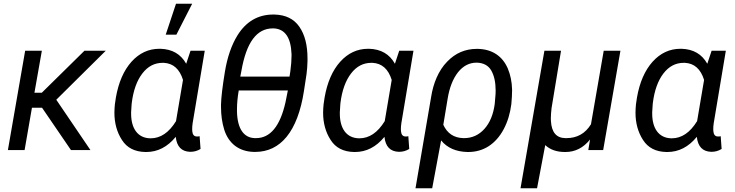

<svg xmlns="http://www.w3.org/2000/svg" viewBox="-20 -798 3908 1021"><path d="M357.4 0H460.9L279.3 -267.6L542.5 -528.3H429.2L202.1 -304.7H163.1L202.6 -528.3H113.8L22 0H110.8L149.9 -225.1H203.6Z M861.3 -613.8H918L1002 -778.3H916ZM993.2 -528.3 970.2 -459C941.4 -510.3 896 -536.6 833.5 -538.6C831.5 -538.6 829.6 -538.6 827.6 -538.6C770 -538.6 720.7 -515.6 679.2 -469.7C638.2 -423.8 610.4 -360.4 596.2 -279.3L590.8 -242.7C589.4 -227.5 588.4 -212.9 588.4 -198.7C588.4 -143.6 601.6 -95.2 628.4 -53.7C654.8 -12.2 696.3 9.3 753.4 10.3C754.9 10.3 756.3 10.3 757.8 10.3C818.4 10.3 870.6 -16.6 914.6 -70.3C919.9 -18.6 945.3 7.8 990.7 9.3C991.2 9.3 991.7 9.3 992.7 9.3C1011.7 9.3 1029.8 4.4 1046.4 -5.9L1041.5 -73.7L1033.7 -72.3H1025.4C1011.7 -72.8 1003.9 -82.5 1002.4 -100.6C1002 -103.5 1002 -107.4 1002 -111.8C1002 -120.1 1002.4 -130.4 1004.4 -143.1L1068.8 -528.3ZM680.7 -251C689 -317.4 708 -369.6 736.8 -407.2C766.1 -445.3 801.8 -463.9 845.2 -463.9C846.7 -463.9 848.6 -463.9 850.6 -463.9C900.9 -461.4 935.1 -431.2 953.1 -373L916 -153.8C878.4 -92.8 833.5 -62.5 781.2 -62.5C780.3 -62.5 779.8 -62.5 778.8 -62.5C712.4 -64 677.2 -114.7 677.2 -194.3C677.2 -196.8 677.2 -198.7 677.2 -201.2L679.7 -240.7Z M1329.6 9.8C1332.5 9.8 1335 9.8 1337.9 9.8C1471.2 9.8 1563 -98.1 1596.2 -313.5L1609.9 -402.8C1612.8 -425.3 1614.7 -448.7 1615.2 -473.1C1615.2 -478 1615.2 -482.4 1615.2 -487.3C1615.2 -557.6 1601.1 -613.8 1571.8 -655.8C1543 -697.8 1498.5 -719.2 1439.5 -720.7C1437.5 -720.7 1435.1 -720.7 1433.1 -720.7C1352.1 -720.7 1288.6 -683.6 1242.7 -609.9C1210.9 -558.1 1188.5 -493.2 1175.8 -415.5C1163.1 -337.9 1156.2 -280.3 1155.3 -242.7C1155.3 -237.8 1155.3 -233.4 1155.3 -228.5C1155.3 -185.1 1161.1 -145 1172.4 -108.4C1195.8 -34.7 1251 7.8 1329.6 9.8ZM1263.2 -418.5C1290 -574.7 1346.2 -647 1430.7 -647C1432.1 -647 1433.6 -647 1435.1 -647C1495.1 -644.5 1526.9 -599.1 1530.3 -510.3C1530.3 -507.3 1530.3 -504.4 1530.3 -501.5C1530.3 -479 1528.3 -451.2 1523.9 -418.5L1519.5 -390.6H1257.8ZM1498 -253.4C1469.2 -126.5 1417 -63.5 1341.3 -63.5C1338.9 -63.5 1336.9 -63.5 1334.5 -63.5C1275.9 -65.4 1242.2 -113.8 1240.2 -205.1C1240.2 -209 1240.2 -212.9 1240.2 -217.3C1240.2 -247.1 1243.2 -280.3 1249.5 -316.9H1510.7Z M2103 -528.3 2080.1 -459C2051.3 -510.3 2005.9 -536.6 1943.4 -538.6C1941.4 -538.6 1939.5 -538.6 1937.5 -538.6C1879.9 -538.6 1830.6 -515.6 1789.1 -469.7C1748 -423.8 1720.2 -360.4 1706.1 -279.3L1700.7 -242.7C1699.2 -227.5 1698.2 -212.9 1698.2 -198.7C1698.2 -143.6 1711.4 -95.2 1738.3 -53.7C1764.6 -12.2 1806.2 9.3 1863.3 10.3C1864.7 10.3 1866.2 10.3 1867.7 10.3C1928.2 10.3 1980.5 -16.6 2024.4 -70.3C2029.8 -18.6 2055.2 7.8 2100.6 9.3C2101.1 9.3 2101.6 9.3 2102.5 9.3C2121.6 9.3 2139.6 4.4 2156.2 -5.9L2151.4 -73.7L2143.6 -72.3H2135.3C2121.6 -72.8 2113.8 -82.5 2112.3 -100.6C2111.8 -103.5 2111.8 -107.4 2111.8 -111.8C2111.8 -120.1 2112.3 -130.4 2114.3 -143.1L2178.7 -528.3ZM1790.5 -251C1798.8 -317.4 1817.9 -369.6 1846.7 -407.2C1876 -445.3 1911.6 -463.9 1955.1 -463.9C1956.5 -463.9 1958.5 -463.9 1960.4 -463.9C2010.7 -461.4 2044.9 -431.2 2063 -373L2025.9 -153.8C1988.3 -92.8 1943.4 -62.5 1891.1 -62.5C1890.1 -62.5 1889.6 -62.5 1888.7 -62.5C1822.3 -64 1787.1 -114.7 1787.1 -194.3C1787.1 -196.8 1787.1 -198.7 1787.1 -201.2L1789.6 -240.7Z M2189.5 203.1H2278.3L2325.7 -51.3C2357.9 -11.7 2404.8 8.8 2465.8 10.3C2467.3 10.3 2468.3 10.3 2469.7 10.3C2510.3 10.3 2546.4 0 2578.6 -20.5C2610.8 -41.5 2637.7 -71.8 2658.7 -111.3C2679.7 -150.9 2692.9 -195.3 2699.2 -244.6C2701.7 -273.4 2703.1 -296.9 2703.1 -315.9C2703.1 -317.9 2703.1 -319.8 2703.1 -321.8C2702.1 -363.3 2694.3 -400.4 2680.2 -434.1C2651.4 -500.5 2596.7 -536.1 2522 -538.1C2520 -538.1 2517.6 -538.1 2515.6 -538.1C2454.1 -538.1 2401.4 -515.6 2357.9 -470.2C2311.5 -422.9 2283.7 -354.5 2272.5 -281.7ZM2360.4 -272.9C2370.1 -332.5 2388.7 -379.4 2415.5 -413.6C2442.9 -447.8 2475.6 -464.8 2514.2 -464.8C2515.1 -464.8 2515.6 -464.8 2516.6 -464.8C2552.2 -463.4 2577.6 -449.2 2592.8 -422.4C2607.9 -395.5 2615.7 -360.4 2615.7 -316.4C2615.7 -310.1 2615.7 -303.7 2615.2 -297.4L2610.8 -245.1C2603.5 -189.9 2585.4 -145.5 2556.2 -112.8C2526.9 -80.1 2490.7 -63.5 2447.8 -63.5C2446.3 -63.5 2445.3 -63.5 2443.8 -63.5C2394 -64.9 2358.4 -88.4 2337.4 -134.3Z M2875 -528.3 2748 203.1H2835.9L2879.4 -26.4C2905.3 -2 2940.4 10.3 2984.4 10.3C2985.4 10.3 2985.8 10.3 2986.8 10.3C3038.6 10.3 3082 -11.7 3117.7 -56.2L3108.4 0H3187.5L3279.3 -528.3H3190.4L3122.6 -137.2C3092.3 -87.9 3048.8 -63.5 2992.2 -63.5C2990.2 -63.5 2987.8 -63.5 2985.8 -63.5C2938.5 -64.5 2913.1 -94.7 2909.7 -154.3C2909.7 -158.7 2909.2 -163.1 2909.2 -168C2909.2 -184.1 2910.6 -202.6 2913.1 -223.6L2963.4 -528.3Z M3764.2 -528.3 3741.2 -459C3712.4 -510.3 3667 -536.6 3604.5 -538.6C3602.5 -538.6 3600.6 -538.6 3598.6 -538.6C3541 -538.6 3491.7 -515.6 3450.2 -469.7C3409.2 -423.8 3381.3 -360.4 3367.2 -279.3L3361.8 -242.7C3360.4 -227.5 3359.4 -212.9 3359.4 -198.7C3359.4 -143.6 3372.6 -95.2 3399.4 -53.7C3425.8 -12.2 3467.3 9.3 3524.4 10.3C3525.9 10.3 3527.3 10.3 3528.8 10.3C3589.4 10.3 3641.6 -16.6 3685.5 -70.3C3690.9 -18.6 3716.3 7.8 3761.7 9.3C3762.2 9.3 3762.7 9.3 3763.7 9.3C3782.7 9.3 3800.8 4.4 3817.4 -5.9L3812.5 -73.7L3804.7 -72.3H3796.4C3782.7 -72.8 3774.9 -82.5 3773.4 -100.6C3772.9 -103.5 3772.9 -107.4 3772.9 -111.8C3772.9 -120.1 3773.4 -130.4 3775.4 -143.1L3839.8 -528.3ZM3451.7 -251C3460 -317.4 3479 -369.6 3507.8 -407.2C3537.1 -445.3 3572.8 -463.9 3616.2 -463.9C3617.7 -463.9 3619.6 -463.9 3621.6 -463.9C3671.9 -461.4 3706.1 -431.2 3724.1 -373L3687 -153.8C3649.4 -92.8 3604.5 -62.5 3552.2 -62.5C3551.3 -62.5 3550.8 -62.5 3549.8 -62.5C3483.4 -64 3448.2 -114.7 3448.2 -194.3C3448.2 -196.8 3448.2 -198.7 3448.2 -201.2L3450.7 -240.7Z"/></svg>

Font: Roboto
Style: Italic
Weight: 400
Italic angle: -12°
Designer: Google
Version: Version 2.137; 2017